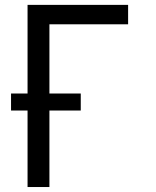

<svg xmlns="http://www.w3.org/2000/svg" viewBox="-20 -752 626 772"><path d="M90.8 0V-307.6H24.4V-376H90.8V-732.4H495.1V-654.3H178.7V-376H304.7V-307.6H178.7V0Z"/></svg>

Font: Consola Mono
Style: Book
Weight: 400
Monospace: yes
Designer: Wojciech Kalinowski "wmk69" (wmk69@o2.pl)
Foundry: Wojciech Kalinowski "wmk69" (wmk69@o2.pl)
Version: Version 2.1.0